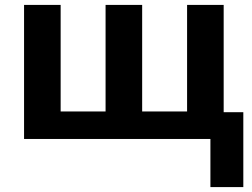

<svg xmlns="http://www.w3.org/2000/svg" viewBox="-20 -566 1025 782"><path d="M227 -546V-112H410V-546H559V-112H742V-546H891V-109H971V196H837V0H78V-546Z"/></svg>

Font: BC Sans
Style: Bold
Weight: 700
Designer: Monotype Design Team
Province of B.C.
Foundry: Monotype Imaging Inc.
Version: Version 2.000;GOOG;noto-source:20170915:90ef993387c0